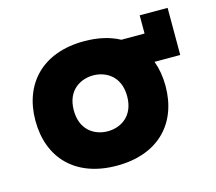

<svg xmlns="http://www.w3.org/2000/svg" viewBox="-83 -625 836 744"><g transform="rotate(-15 335.0 -253.0)"><path d="M300 -345C348 -345 407 -316 407 -233C407 -154 353 -121 300 -121C247 -121 193 -154 193 -233C193 -316 252 -345 300 -345ZM39 -233C39 -84 133 17 300 17C467 17 561 -84 561 -233C561 -270 555 -304 544 -334H647V-523H535V-450H442C403 -471 356 -482 300 -482C133 -482 39 -380 39 -233Z"/></g></svg>

Font: Kreadon Extra Bold
Style: Regular
Weight: 800
Designer: kohakuno
Foundry: StudioGnu
Version: Version 1.000;Glyphs 3.1.2 (3151)